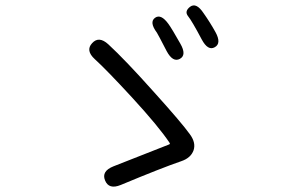

<svg xmlns="http://www.w3.org/2000/svg" viewBox="-20 -753 1040 711"><path d="M427 -68Q383 -50 369 -85Q355 -119 400 -137L606 -218Q611 -220 608 -224Q569 -283 469 -392Q374 -495 331 -534Q296 -566 321 -593Q346 -621 381 -589Q443 -532 552 -410Q653 -298 683 -256Q706 -225 697 -197Q687 -168 651 -156Q578 -131 427 -68ZM646 -535Q620 -521 597 -564Q565 -626 561 -632Q532 -671 554 -687Q576 -703 604 -664Q617 -646 648 -591Q672 -549 646 -535ZM775 -578Q750 -564 727 -607Q691 -675 676.5 -693Q662 -711 684 -728Q707 -745 734 -704Q758 -670 778 -634Q801 -592 775 -578Z"/></svg>

Font: Resource Han Rounded JP Normal
Style: Regular
Weight: 350
Designer: Cyano Hao (round all glyphs); Ryoko NISHIZUKA 西塚涼子 (kana, bopomofo & ideographs); Paul D. Hunt (Latin, Greek & Cyrillic)
Foundry: Cyano Hao
Version: 0.990